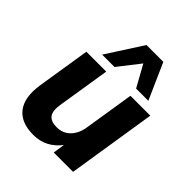

<svg xmlns="http://www.w3.org/2000/svg" viewBox="-212 -891 1032 1032"><g transform="rotate(45 303.5 -375.0)"><path d="M35 0ZM213 11Q119 11 77 -44Q35 -99 51 -204L99 -507H250L202 -205Q194 -153 211.5 -130Q229 -107 272 -107Q320 -107 350.5 -138.5Q381 -170 389 -223L434 -507H585L505 0H358L368 -67Q339 -29 300.5 -9Q262 11 213 11ZM170 -556 302 -761H430L521 -556H428L360 -679L264 -556Z"/></g></svg>

Font: Winston
Style: Bold Italic
Weight: 700
Italic angle: -9°
Designer: Original fonts by Vernon Adams / Changes by Cristiano Sobral
Foundry: Original fonts by Vernon Adams / Changes by Cristiano Sobral
Version: Version 2.503;July 17, 2020;FontCreator 13.0.0.2655 64-bit